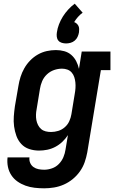

<svg xmlns="http://www.w3.org/2000/svg" viewBox="-20 -810 640 1043"><path d="M220 213Q194 213 168 210Q142 207 118.5 198.5Q95 190 75 176Q55 162 41.5 141.5Q28 121 23 96Q18 71 21 45H140Q138 61 144 75Q150 89 162 97.5Q174 106 189 109Q204 112 220 112Q241 112 262.5 104.5Q284 97 300 80.5Q316 64 324.5 43.5Q333 23 336 2L349 -76Q336 -56 318.5 -39.5Q301 -23 280 -12Q259 -1 236.5 3.5Q214 8 192 8Q164 8 138.5 -0.5Q113 -9 95.5 -28Q78 -47 69 -72Q60 -97 56.5 -123.5Q53 -150 55 -177.5Q57 -205 61 -233L80 -343Q84 -368 91.5 -392Q99 -416 112 -439Q125 -462 144 -481.5Q163 -501 186 -514Q209 -527 234 -532.5Q259 -538 284 -538Q307 -538 329 -532Q351 -526 367.5 -511.5Q384 -497 394 -477.5Q404 -458 409 -436L424 -530H580V-429H528L454 18Q449 45 440 71Q431 97 414.5 120.5Q398 144 375.5 162.5Q353 181 327 192.5Q301 204 273.5 208.5Q246 213 220 213ZM257 -93Q277 -93 296.5 -99Q316 -105 332 -119Q348 -133 356.5 -152Q365 -171 368 -190L386 -300Q389 -316 390 -331.5Q391 -347 389.5 -362Q388 -377 383.5 -391Q379 -405 369.5 -416Q360 -427 346 -432Q332 -437 317 -437Q295 -437 273.5 -429.5Q252 -422 235 -406Q218 -390 209 -369Q200 -348 197 -327L179 -217Q176 -202 175.5 -187Q175 -172 177.5 -158Q180 -144 186.5 -131Q193 -118 203.5 -109Q214 -100 228 -96.5Q242 -93 257 -93ZM339 -574Q327 -574 315.5 -577.5Q304 -581 297 -589.5Q290 -598 288.5 -610Q287 -622 289 -634Q292 -656 300.5 -678Q309 -700 321.5 -720Q334 -740 350.5 -758Q367 -776 386 -790L429 -741Q415 -731 403.5 -718Q392 -705 383 -690Q391 -687 397 -681.5Q403 -676 406.5 -668.5Q410 -661 410 -652Q410 -643 409 -634Q407 -622 401.5 -610Q396 -598 386 -589.5Q376 -581 363.5 -577.5Q351 -574 339 -574Z"/></svg>

Font: Iosevka Slab Extended
Style: Bold Italic
Weight: 700
Width: 7
Italic angle: -9°
Monospace: yes
Designer: Belleve Invis
Foundry: Belleve Invis
Version: Version 11.1.0; ttfautohint (v1.8.3)